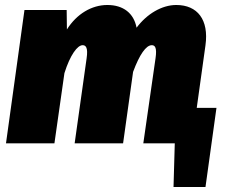

<svg xmlns="http://www.w3.org/2000/svg" viewBox="-20 -574 905 769"><path d="M768 -142 803 -393C817 -495 771 -554 686 -554C628 -554 568 -518 527 -463C516 -521 474 -554 410 -554C347 -554 287 -518 248 -456L247 -534H78L4 0H198L238 -281C261 -354 290 -393 311 -393C324 -393 333 -383 327 -341L279 0H473L513 -286C539 -356 565 -393 588 -393C601 -393 609 -383 603 -341L554 0H680L675 175H803L847 -142Z"/></svg>

Font: Fira Sans Heavy
Style: Italic
Weight: 900
Italic angle: -8°
Designer: bBox Type GmbH & Carrois Corporate GbR & Edenspiekermann AG
Foundry: bBox Type GmbH & Carrois Corporate GbR & Edenspiekermann AG
Version: Version 4.301;PS 004.301;hotconv 1.0.88;makeotf.lib2.5.64775